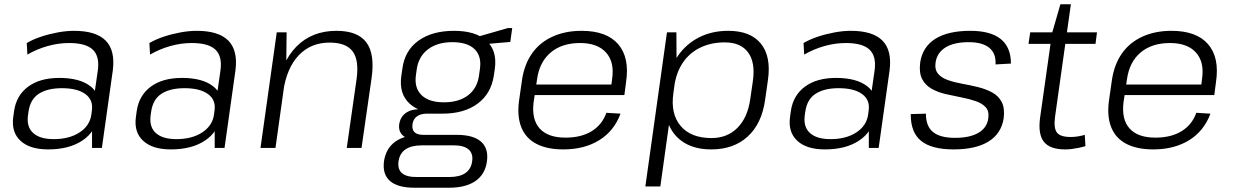

<svg xmlns="http://www.w3.org/2000/svg" viewBox="-20 -691 5765 897"><path d="M410 -174 437 -362Q446 -428 413.5 -459Q381 -490 303 -490Q253 -490 203 -476Q153 -462 108 -436L105 -490Q134 -507 171.5 -519.5Q209 -532 249.5 -539.5Q290 -547 326 -547Q429 -547 474 -501Q519 -455 507 -362L456 0H410ZM205 7Q119 7 75.5 -33.5Q32 -74 42 -145L46 -174Q57 -246 112 -286.5Q167 -327 257 -327Q352 -327 402 -288.5Q452 -250 441 -179L437 -148Q427 -76 365 -34.5Q303 7 205 7ZM231 -41Q304 -41 352 -72.5Q400 -104 407 -157L409 -173Q417 -223 379.5 -251Q342 -279 269 -279Q202 -279 161.5 -253Q121 -227 113 -168L111 -154Q103 -99 134.5 -70Q166 -41 231 -41Z M983 -174 1010 -362Q1019 -428 986.5 -459Q954 -490 876 -490Q826 -490 776 -476Q726 -462 681 -436L678 -490Q707 -507 744.5 -519.5Q782 -532 822.5 -539.5Q863 -547 899 -547Q1002 -547 1047 -501Q1092 -455 1080 -362L1029 0H983ZM778 7Q692 7 648.5 -33.5Q605 -74 615 -145L619 -174Q630 -246 685 -286.5Q740 -327 830 -327Q925 -327 975 -288.5Q1025 -250 1014 -179L1010 -148Q1000 -76 938 -34.5Q876 7 778 7ZM804 -41Q877 -41 925 -72.5Q973 -104 980 -157L982 -173Q990 -223 952.5 -251Q915 -279 842 -279Q775 -279 734.5 -253Q694 -227 686 -168L684 -154Q676 -99 707.5 -70Q739 -41 804 -41Z M1646 -322Q1658 -410 1627.5 -451Q1597 -492 1520 -492Q1432 -492 1375.5 -432.5Q1319 -373 1303 -262L1261 -199L1271 -260Q1292 -399 1364.5 -473Q1437 -547 1552 -547Q1651 -547 1691.5 -493Q1732 -439 1716 -326L1669 0H1600ZM1273 -540H1319L1317 -357L1267 0H1197Z M2047 -160Q1945 -160 1894 -206.5Q1843 -253 1855 -337L1860 -371Q1871 -455 1935 -501Q1999 -547 2101 -547Q2202 -547 2252.5 -501Q2303 -455 2292 -371L2287 -337Q2274 -253 2211 -206.5Q2148 -160 2047 -160ZM1916 186Q1838 186 1802 154.5Q1766 123 1774 62Q1783 2 1827 -29.5Q1871 -61 1950 -61H2114Q2191 -61 2227 -29.5Q2263 2 2255 62Q2247 123 2201.5 154.5Q2156 186 2079 186ZM2079 136Q2176 136 2186 62Q2191 26 2169 7Q2147 -12 2100 -12H1952Q1853 -12 1842 62Q1831 138 1931 136ZM1921 -40Q1881 -40 1861 -59Q1841 -78 1845 -110Q1850 -144 1875 -162.5Q1900 -181 1942 -181H2049L2047 -160H1974Q1945 -160 1927.5 -147Q1910 -134 1907 -110Q1904 -86 1916.5 -73.5Q1929 -61 1958 -61H2032L2029 -40ZM2054 -213Q2124 -213 2167 -246Q2210 -279 2218 -339L2222 -368Q2231 -428 2197.5 -461Q2164 -494 2093 -494Q2024 -494 1980 -461Q1936 -428 1927 -368L1923 -339Q1915 -280 1949.5 -246.5Q1984 -213 2054 -213ZM2207 -518 2353 -560H2373L2364 -495L2201 -481Z M2612 7Q2536 7 2486 -19Q2436 -45 2415.5 -96.5Q2395 -148 2405 -221L2419 -319Q2430 -391 2466 -442Q2502 -493 2561.5 -520Q2621 -547 2697 -547Q2814 -547 2868 -484.5Q2922 -422 2905 -308L2897 -247H2465L2472 -296H2848L2834 -276L2840 -324Q2851 -402 2811 -446Q2771 -490 2690 -490Q2605 -490 2552.5 -445.5Q2500 -401 2489 -320L2473 -214Q2463 -133 2501.5 -90.5Q2540 -48 2622 -48Q2695 -48 2744 -78Q2793 -108 2813 -164L2879 -160Q2849 -79 2779.5 -36Q2710 7 2612 7Z M3303 7Q3228 7 3177 -24Q3126 -55 3103 -112.5Q3080 -170 3091 -248L3098 -297Q3109 -375 3147.5 -430.5Q3186 -486 3246 -516.5Q3306 -547 3382 -547Q3486 -547 3534.5 -487.5Q3583 -428 3568 -319L3554 -221Q3538 -112 3472.5 -52.5Q3407 7 3303 7ZM3096 -540H3140L3141 -364L3065 180H2995ZM3304 -46Q3378 -46 3425.5 -94Q3473 -142 3485 -228L3497 -310Q3510 -398 3475.5 -445.5Q3441 -493 3366 -493Q3302 -493 3251.5 -468.5Q3201 -444 3170 -398Q3139 -352 3130 -287L3126 -256Q3112 -159 3160 -102.5Q3208 -46 3304 -46Z M4039 -174 4066 -362Q4075 -428 4042.5 -459Q4010 -490 3932 -490Q3882 -490 3832 -476Q3782 -462 3737 -436L3734 -490Q3763 -507 3800.5 -519.5Q3838 -532 3878.5 -539.5Q3919 -547 3955 -547Q4058 -547 4103 -501Q4148 -455 4136 -362L4085 0H4039ZM3834 7Q3748 7 3704.5 -33.5Q3661 -74 3671 -145L3675 -174Q3686 -246 3741 -286.5Q3796 -327 3886 -327Q3981 -327 4031 -288.5Q4081 -250 4070 -179L4066 -148Q4056 -76 3994 -34.5Q3932 7 3834 7ZM3860 -41Q3933 -41 3981 -72.5Q4029 -104 4036 -157L4038 -173Q4046 -223 4008.5 -251Q3971 -279 3898 -279Q3831 -279 3790.5 -253Q3750 -227 3742 -168L3740 -154Q3732 -99 3763.5 -70Q3795 -41 3860 -41Z M4435 7Q4332 7 4283 -33Q4234 -73 4235 -158L4306 -160Q4305 -103 4338 -75Q4371 -47 4442 -47Q4511 -47 4551 -70.5Q4591 -94 4597 -137Q4602 -171 4585.5 -189.5Q4569 -208 4538.5 -218.5Q4508 -229 4471.5 -236Q4435 -243 4398 -251.5Q4361 -260 4332 -276.5Q4303 -293 4288 -322Q4273 -351 4279 -399Q4290 -472 4349.5 -509.5Q4409 -547 4513 -547Q4608 -547 4655.5 -508.5Q4703 -470 4703 -394L4631 -390Q4634 -441 4602 -467.5Q4570 -494 4506 -494Q4437 -494 4397.5 -469.5Q4358 -445 4351 -400Q4346 -366 4362.5 -346.5Q4379 -327 4409.5 -316.5Q4440 -306 4476.5 -299.5Q4513 -293 4549.5 -284Q4586 -275 4615.5 -259Q4645 -243 4660 -214Q4675 -185 4669 -138Q4658 -67 4598.5 -30Q4539 7 4435 7Z M4956 7Q4885 7 4857 -28.5Q4829 -64 4839 -140L4895 -536L4934 -671H4983L4909 -145Q4902 -92 4918 -71.5Q4934 -51 4982 -51Q4998 -51 5014.5 -53.5Q5031 -56 5048 -61L5051 -8Q5037 -4 5020.5 -0.5Q5004 3 4988 5Q4972 7 4956 7ZM4793 -540H5105L5098 -486H4785Z M5368 7Q5292 7 5242 -19Q5192 -45 5171.5 -96.5Q5151 -148 5161 -221L5175 -319Q5186 -391 5222 -442Q5258 -493 5317.5 -520Q5377 -547 5453 -547Q5570 -547 5624 -484.5Q5678 -422 5661 -308L5653 -247H5221L5228 -296H5604L5590 -276L5596 -324Q5607 -402 5567 -446Q5527 -490 5446 -490Q5361 -490 5308.5 -445.5Q5256 -401 5245 -320L5229 -214Q5219 -133 5257.5 -90.5Q5296 -48 5378 -48Q5451 -48 5500 -78Q5549 -108 5569 -164L5635 -160Q5605 -79 5535.5 -36Q5466 7 5368 7Z"/></svg>

Font: Pathway Extreme 28pt Light
Style: Italic
Weight: 300
Italic angle: -8°
Designer: Eduardo Rodriguez Tunni
Foundry: Eduardo Rodriguez Tunni
Version: Version 1.001;gftools[0.9.26]